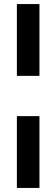

<svg xmlns="http://www.w3.org/2000/svg" viewBox="-20 -763 277 944"><path d="M63 -390V-743H174V-390ZM63 161V-192H174V161Z"/></svg>

Font: Saira Condensed
Style: Bold
Weight: 700
Width: 3
Designer: Hector Gatti with collaboration of the Omnibus-Type team
Foundry: Omnibus-Type
Version: Version 1.101